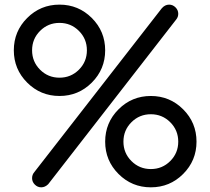

<svg xmlns="http://www.w3.org/2000/svg" viewBox="-20 -801 899 821"><path d="M156.2 0Q140.6 0 128.9 -11.7Q117.2 -23.4 117.2 -39.1Q117.2 -54.2 127 -65.4L671.4 -765.1Q685.1 -781.2 703.1 -781.2Q718.8 -781.2 730.5 -769.5Q742.2 -757.8 742.2 -742.2Q742.2 -729 734.4 -718.8L186 -13.2Q172.4 0 156.2 0ZM708 -278.3Q673.8 -312.5 625 -312.5Q576.2 -312.5 542 -278.3Q507.8 -244.1 507.8 -195.3Q507.8 -146.5 542 -112.3Q576.2 -78.1 625 -78.1Q673.8 -78.1 708 -112.3Q742.2 -146.5 742.2 -195.3Q742.2 -244.1 708 -278.3ZM317.4 -668.9Q283.2 -703.1 234.4 -703.1Q185.5 -703.1 151.4 -668.9Q117.2 -634.8 117.2 -585.9Q117.2 -537.1 151.4 -502.9Q185.5 -468.8 234.4 -468.8Q283.2 -468.8 317.4 -502.9Q351.6 -537.1 351.6 -585.9Q351.6 -634.8 317.4 -668.9ZM486.8 -57.1Q429.7 -114.3 429.7 -195.3Q429.7 -276.4 486.8 -333.5Q543.9 -390.6 625 -390.6Q706.1 -390.6 763.2 -333.5Q820.3 -276.4 820.3 -195.3Q820.3 -114.3 763.2 -57.1Q706.1 0 625 0Q543.9 0 486.8 -57.1ZM372.6 -724.1Q429.7 -667 429.7 -585.9Q429.7 -504.9 372.6 -447.8Q315.4 -390.6 234.4 -390.6Q153.3 -390.6 96.2 -447.8Q39.1 -504.9 39.1 -585.9Q39.1 -667 96.2 -724.1Q153.3 -781.2 234.4 -781.2Q315.4 -781.2 372.6 -724.1Z"/></svg>

Font: Comfortaa
Style: Regular
Weight: 400
Designer: Johan Aakerlund
Foundry: Johan Aakerlund
Version: Version 2.001; ttfautohint (v1.4.1)